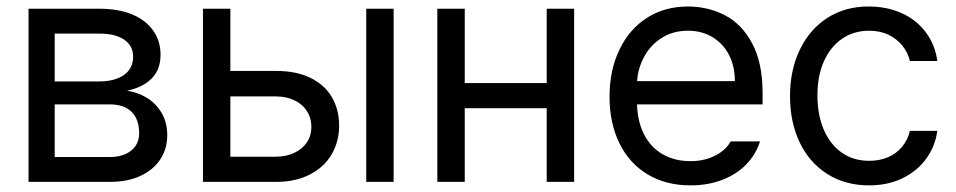

<svg xmlns="http://www.w3.org/2000/svg" viewBox="-20 -557 2927 588"><path d="M67.4 -530.3H284.2Q341.8 -530.3 383.8 -513.2Q425.8 -496.1 448.7 -463.9Q471.7 -431.6 471.7 -389.6Q471.7 -343.8 444.3 -316.4Q417 -289.1 369.1 -279.3Q401.4 -274.4 429.2 -257.8Q457 -241.2 474.6 -211.9Q492.2 -182.6 492.2 -142.6Q492.2 -101.6 471.2 -69.3Q450.2 -37.1 410.6 -18.6Q371.1 0 317.4 0H67.4ZM406.2 -149.4Q406.2 -176.8 396 -196.8Q385.7 -216.8 365.7 -227.1Q345.7 -237.3 317.4 -237.3H147.5V-76.2H317.4Q344.7 -76.2 364.7 -85.4Q384.8 -94.7 395.5 -110.8Q406.2 -127 406.2 -149.4ZM387.7 -382.8Q387.7 -417 360.4 -435.5Q333 -454.1 284.2 -454.1H147.5V-307.6H284.2Q316.4 -307.6 339.8 -316.9Q363.3 -326.2 375.5 -342.8Q387.7 -359.4 387.7 -382.8Z M1018.6 -171.9Q1018.6 -124 996.1 -85Q973.6 -45.9 929.7 -22.9Q885.7 0 825.2 0H601.6V-530.3H685.5V-77.1H825.2Q856.4 -77.1 881.3 -88.9Q906.2 -100.6 919.9 -121.1Q933.6 -141.6 933.6 -168Q933.6 -195.3 919.9 -216.8Q906.2 -238.3 881.3 -250Q856.4 -261.7 825.2 -261.7H671.9V-339.8H825.2Q886.7 -339.8 930.2 -318.8Q973.6 -297.9 996.1 -259.8Q1018.6 -221.7 1018.6 -171.9ZM1101.6 -530.3H1185.5V0H1101.6Z M1674.8 -225.6H1382.8V-302.7H1674.8ZM1403.3 0H1319.3V-530.3H1403.3ZM1738.3 0H1654.3V-530.3H1738.3Z M1846.7 -260.7Q1846.7 -341.8 1877 -404.8Q1907.2 -467.8 1961.4 -502.4Q2015.6 -537.1 2086.9 -537.1Q2147.5 -537.1 2199.2 -510.7Q2251 -484.4 2283.2 -424.8Q2315.4 -365.2 2315.4 -272.5V-237.3H1905.3V-308.6H2230.5Q2230.5 -353.5 2212.9 -388.2Q2195.3 -422.9 2162.6 -442.9Q2129.9 -462.9 2086.9 -462.9Q2040 -462.9 2004.9 -439.9Q1969.7 -417 1950.2 -378.4Q1930.7 -339.8 1930.7 -295.9V-248Q1930.7 -189.5 1951.2 -147.9Q1971.7 -106.4 2008.8 -85Q2045.9 -63.5 2094.7 -63.5Q2125 -63.5 2149.4 -71.8Q2173.8 -80.1 2190.9 -93.3Q2208 -106.4 2217.8 -124H2307.6Q2294.9 -84 2265.6 -53.7Q2236.3 -23.4 2192.4 -6.3Q2148.4 10.7 2094.7 10.7Q2019.5 10.7 1963.4 -22.9Q1907.2 -56.6 1877 -118.2Q1846.7 -179.7 1846.7 -260.7Z M2399.4 -262.7Q2399.4 -342.8 2429.7 -405.3Q2460 -467.8 2514.2 -502.4Q2568.4 -537.1 2639.6 -537.1Q2696.3 -537.1 2741.7 -516.6Q2787.1 -496.1 2815.4 -458Q2843.8 -419.9 2850.6 -370.1H2766.6Q2760.7 -395.5 2744.1 -416.5Q2727.5 -437.5 2701.7 -450.2Q2675.8 -462.9 2641.6 -462.9Q2594.7 -462.9 2559.1 -438.5Q2523.4 -414.1 2503.4 -369.6Q2483.4 -325.2 2483.4 -265.6Q2483.4 -205.1 2502.9 -159.7Q2522.5 -114.3 2558.1 -89.4Q2593.8 -64.5 2641.6 -64.5Q2672.9 -64.5 2698.7 -75.2Q2724.6 -85.9 2742.2 -106.9Q2759.8 -127.9 2766.6 -156.2H2850.6Q2843.8 -108.4 2816.4 -70.8Q2789.1 -33.2 2744.1 -11.2Q2699.2 10.7 2641.6 10.7Q2568.4 10.7 2513.2 -24.4Q2458 -59.6 2428.7 -121.6Q2399.4 -183.6 2399.4 -262.7Z"/></svg>

Font: Pretendard Std Variable
Style: Regular
Weight: 400
Designer: Base glyphs from Inter by Rasmus Andersson; Hangeul glyphs from Noto Sans CJK(Source Han Sans) by Jang Soo-young and Kan
Foundry: Kil Hyung-jin
Version: Version 1.309;Glyphs 3.2 (3225)